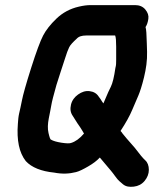

<svg xmlns="http://www.w3.org/2000/svg" viewBox="-20 -659 628 752"><path d="M286 -289C272 -279 262 -266 258 -249C254 -232 256 -218 265 -205L284 -175C291 -165 296 -158 300 -151C304 -144 307 -139 309 -136C292 -116 275 -104 258 -99C253 -97 240 -97 221 -100C202 -103 188 -107 180 -112C177 -112 174 -121 170 -138C166 -155 167 -174 171 -195C175 -216 179 -234 181 -247C183 -260 190 -287 201 -326L217 -376C223 -394 229 -412 235 -431C241 -450 246 -464 251 -474C256 -484 266 -494 280 -507C288 -516 300 -520 318 -520H431C434 -513 435 -498 435 -476V-425C435 -413 435 -403 432 -393C427 -358 421 -333 414 -319C407 -305 401 -292 397 -282C393 -272 389 -263 385 -254C383 -257 378 -263 373 -272L367 -280C359 -293 347 -300 331 -302C315 -304 300 -299 286 -289ZM550 -553C556 -562 559 -572 561 -585C563 -598 559 -610 549 -622C539 -634 525 -639 509 -639H335C321 -639 306 -637 289 -633C254 -625 225 -609 201 -586C177 -563 160 -541 149 -520C138 -499 122 -456 102 -393C82 -330 70 -287 66 -266C62 -245 58 -228 55 -215C52 -202 51 -189 50 -174C45 -110 55 -61 81 -28C104 -3 142 12 192 17C223 23 251 22 278 15C290 12 306 4 325 -7C344 -18 359 -29 371 -42L403 -4C411 6 418 13 422 19C426 25 432 32 437 39C442 46 451 54 462 63C473 72 487 74 504 72C521 70 535 63 546 50C557 37 563 22 563 6C563 -10 558 -23 549 -31C540 -39 526 -56 508 -80C481 -111 464 -130 460 -136C458 -140 455 -143 452 -146C473 -178 488 -205 498 -229C508 -253 516 -271 522 -285C528 -299 536 -323 544 -356C552 -389 557 -422 556 -456L555 -489C554 -524 553 -545 550 -553Z"/></svg>

Font: AppleStorm
Style: XbdIta
Weight: 800
Foundry: Cannot Into Space Fonts
Version: Version 1.01